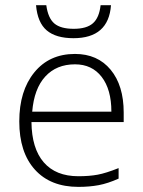

<svg xmlns="http://www.w3.org/2000/svg" viewBox="-20 -710 550 739"><path d="M281.7 9.3Q174.3 9.3 114.3 -57.1Q54.2 -123.5 54.2 -242.7Q54.2 -360.4 112.1 -431.4Q169.9 -502.4 268.6 -502.4Q355.5 -502.4 405.8 -441.7Q456.1 -380.9 456.1 -276.9V-240.2H101.1Q102.1 -138.7 148.4 -85.2Q194.8 -31.7 281.7 -31.7Q323.7 -31.7 355.7 -37.6Q387.7 -43.5 436.5 -63V-22.5Q395 -3.9 359.6 2.7Q324.2 9.3 281.7 9.3ZM268.6 -462.4Q197.3 -462.4 154.3 -415.5Q111.3 -368.7 104 -280.3H408.7Q408.7 -365.7 371.3 -414.1Q334 -462.4 268.6 -462.4ZM262.7 -563Q195.3 -563 159.9 -593Q124.5 -623 118.7 -689.9H158.2Q165 -640.1 189.2 -619.6Q213.4 -599.1 263.7 -599.1Q313.5 -599.1 337.6 -620.4Q361.8 -641.6 367.2 -689.9H407.2Q397.9 -563 262.7 -563Z"/></svg>

Font: Bpm'online Open Sans Light
Style: Regular
Weight: 300
Foundry: Ascender Corporation
Version: Version 1.10